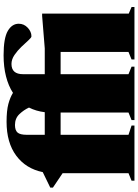

<svg xmlns="http://www.w3.org/2000/svg" viewBox="134 -922 787 1096"><g transform="rotate(-90 528.0 -373.5)"><path d="M360 0H45V-16.5L88 -34V-410L5.5 -465.5V-480.5L94 -523.5Q113.5 -619.5 187.8 -674.8Q262 -730 381.5 -730Q444.5 -730 482.8 -719.8Q521 -709.5 546.5 -693.5Q586.5 -719.5 640.5 -733.2Q694.5 -747 761 -747Q859 -747 900 -723Q941 -699 941 -660.5Q941 -630.5 918.2 -609.2Q895.5 -588 869 -588Q862 -588 846.5 -605.2Q831 -622.5 809.5 -645Q788 -667.5 762.8 -684.8Q737.5 -702 711.5 -702Q653 -702 653 -636V-512H800L985.5 -527H999V-32.5L1036.5 -16.5V0H737V-16.5L780 -34V-421.5H653V-34L696 -16.5V0H391V-16.5L434 -34V-421.5H307V-34L360 -16.5ZM307 -614V-512H436Q442 -561.5 462.5 -602Q449 -631.5 425 -656.8Q401 -682 363 -682Q333 -682 320 -667.5Q307 -653 307 -614Z"/></g></svg>

Font: Newsreader 72pt ExtraBold
Style: Regular
Weight: 800
Designer: Hugues Gentile
Foundry: Production Type
Version: Version 1.003; ttfautohint (v1.8.3)